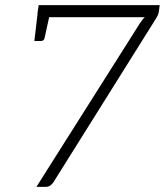

<svg xmlns="http://www.w3.org/2000/svg" viewBox="-20 -729 643 749"><path d="M122 0 525 -637Q530 -644 534.5 -650.5Q539 -657 545 -662H139Q133 -662 129.5 -666Q126 -670 126 -676L131 -709H603L600 -686Q599 -677 596 -670.5Q593 -664 590 -659L189 -19Q184 -11 176.5 -5.5Q169 0 157 0ZM123 -647 128 -685H151L146 -647ZM175 -677 154 -581Q153 -575 149 -572Q145 -569 140 -569H114L125 -662Z"/></svg>

Font: Aleo Light
Style: Italic
Weight: 300
Italic angle: -7°
Designer: Alessio Laiso
Foundry: Alessio Laiso
Version: Version 2.001;gftools[0.9.29]